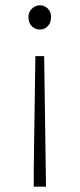

<svg xmlns="http://www.w3.org/2000/svg" viewBox="-20 -512 299 722"><path d="M107 190V119L113 -301H146L152 119L153 190ZM130 -401Q112 -401 99.5 -413.5Q87 -426 87 -448Q87 -467 100 -479.5Q113 -492 130 -492Q147 -492 159.5 -480Q172 -468 172 -448Q172 -426 159.5 -413.5Q147 -401 130 -401Z"/></svg>

Font: Toshiba Sans Light
Style: Regular
Weight: 300
Designer: Paul D. Hunt
Foundry: Toshiba Corporation
Version: Version 2.020;PS 2.0;hotconv 1.0.86;makeotf.lib2.5.63406